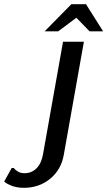

<svg xmlns="http://www.w3.org/2000/svg" viewBox="-144 -700 514 920"><path d="M70 -550 198 -680H268L350 -550H285L222 -615L135 -550ZM-30 200Q-70 200 -100 185Q-114 179 -124 170L-88 105H-78Q-71 114 -64 118Q-49 130 -27 130Q7 130 30.5 107Q54 84 62 40L158 -500H258L162 40Q150 112 97 156Q44 200 -30 200Z"/></svg>

Font: Scada
Style: Italic
Weight: 400
Italic angle: -10°
Designer: Jovanny Lemonad
Foundry: Jovanny Lemonad
Version: Version 4.100;PS 004.100;hotconv 1.0.88;makeotf.lib2.5.64775